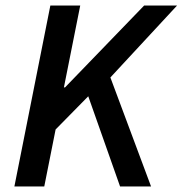

<svg xmlns="http://www.w3.org/2000/svg" viewBox="-20 -674 660 694"><path d="M32 0 162 -654H270L211 -358H215L501 -654H620L379 -394L526 0H414L299 -326L181 -206L140 0Z"/></svg>

Font: Source Sans 3 SemiBold
Style: Italic
Weight: 600
Italic angle: -11°
Designer: Paul D. Hunt
Foundry: Adobe
Version: Version 3.046;hotconv 1.0.118;makeotfexe 2.5.65603